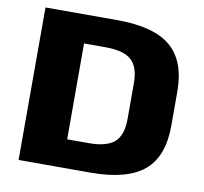

<svg xmlns="http://www.w3.org/2000/svg" viewBox="-78 -784 920 868"><g transform="rotate(10 382.0 -350.0)"><path d="M62 -700H392Q560 -700 637.5 -634.5Q715 -569 715 -428V-272Q715 -130 637 -65Q559 0 392 0H62ZM220 -130H361Q444 -130 479.5 -162Q515 -194 515 -268V-432Q515 -506 479.5 -538Q444 -570 361 -570H220L262 -667V-31Z"/></g></svg>

Font: Pathway Extreme 28pt ExtraBold
Style: Regular
Weight: 800
Designer: Eduardo Rodriguez Tunni
Foundry: Eduardo Rodriguez Tunni
Version: Version 1.001;gftools[0.9.26]